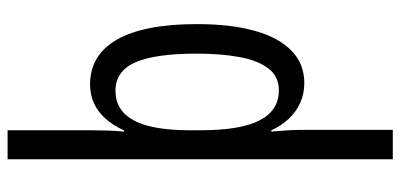

<svg xmlns="http://www.w3.org/2000/svg" viewBox="-290 -510 1039 498"><g transform="rotate(-90 229.0 -260.5)"><path d="M416 -269Q416 -179.7 398.2 -117.4Q380.4 -55.2 346.2 -22.7Q312 9.8 263.2 9.8Q235.8 9.8 212.2 -0.7Q188.5 -11.2 170.4 -30.5Q152.3 -49.8 140.6 -75.7H137.2Q138.2 -62.5 139.2 -50Q140.1 -37.6 140.9 -26.1Q141.6 -14.6 141.6 -3.9V239.3H65.4V-759.8H140.6V-541.5Q140.6 -520.5 139.9 -499.8Q139.2 -479 137.2 -457.5H140.1Q153.8 -487.3 171.6 -506.8Q189.5 -526.4 211.4 -536.1Q233.4 -545.9 259.3 -545.9Q336.4 -545.9 376.2 -475.3Q416 -404.8 416 -269ZM339.4 -268.1Q339.4 -377.4 316.7 -428.7Q293.9 -480 243.2 -480Q191.9 -480 166.3 -432.6Q140.6 -385.3 140.6 -286.1V-260.3Q140.6 -155.3 166.5 -105.7Q192.4 -56.2 244.1 -56.2Q280.8 -56.2 301.5 -84Q322.3 -111.8 330.8 -159.9Q339.4 -208 339.4 -268.1Z"/></g></svg>

Font: Open Sans Condensed
Style: Regular
Weight: 400
Width: 3
Designer: Monotype Design Team
Foundry: Monotype Imaging Inc.
Version: Version 3.000